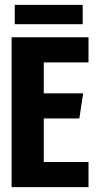

<svg xmlns="http://www.w3.org/2000/svg" viewBox="-20 -774 402 794"><path d="M28 -620H346V-516H161V-388H324L308 -284H161V-104H346V0H28ZM41 -674V-754H322V-674Z"/></svg>

Font: Smooch Sans ExtraBold
Style: Regular
Weight: 800
Designer: Robert E. Leuschke
Foundry: Robert E. Leuschke
Version: Version 1.010